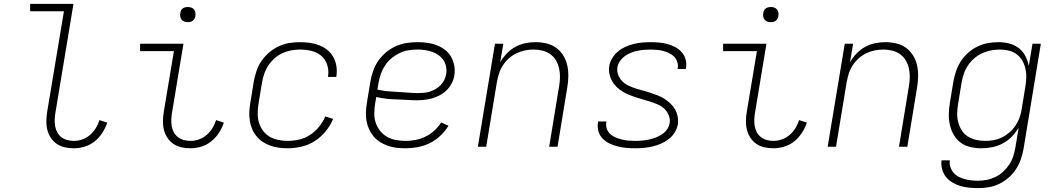

<svg xmlns="http://www.w3.org/2000/svg" viewBox="-20 -755 5440 988"><path d="M360 8Q336 8 313.5 3Q291 -2 272.5 -14.5Q254 -27 241.5 -46Q229 -65 223.5 -87Q218 -109 218.5 -133Q219 -157 223 -181L309 -697H135V-735H358L265 -174Q262 -157 261.5 -139Q261 -121 264 -104.5Q267 -88 275 -73.5Q283 -59 296 -49Q309 -39 326 -34.5Q343 -30 360 -30Q382 -30 403.5 -37.5Q425 -45 443 -60.5Q461 -76 473 -95.5Q485 -115 492 -137L532 -124Q523 -97 506.5 -71.5Q490 -46 467 -27.5Q444 -9 416 -0.5Q388 8 360 8Z M960 8Q936 8 913.5 3Q891 -2 872.5 -14.5Q854 -27 841.5 -46Q829 -65 823.5 -87Q818 -109 818.5 -133Q819 -157 823 -181L875 -492H701V-530H924L865 -174Q862 -157 861.5 -139Q861 -121 864 -104.5Q867 -88 875 -73.5Q883 -59 896 -49Q909 -39 926 -34.5Q943 -30 960 -30Q982 -30 1003.5 -37.5Q1025 -45 1043 -60.5Q1061 -76 1073 -95.5Q1085 -115 1092 -137L1132 -124Q1123 -97 1106.5 -71.5Q1090 -46 1067 -27.5Q1044 -9 1016 -0.5Q988 8 960 8ZM946 -641Q937 -641 928.5 -644Q920 -647 914.5 -654Q909 -661 907.5 -670.5Q906 -680 908 -690Q909 -696 912 -702Q915 -708 921 -712Q927 -716 933.5 -717.5Q940 -719 946 -719Q956 -719 964.5 -716Q973 -713 978.5 -706Q984 -699 985.5 -689.5Q987 -680 985 -670Q984 -664 980.5 -658Q977 -652 971.5 -648Q966 -644 959.5 -642.5Q953 -641 946 -641Z M1461 8Q1438 8 1415 5Q1392 2 1371 -5.5Q1350 -13 1332 -25Q1314 -37 1300 -54Q1286 -71 1277.5 -91Q1269 -111 1265.5 -133.5Q1262 -156 1263 -179Q1264 -202 1268 -226L1286 -336Q1291 -363 1300 -390Q1309 -417 1325.5 -441Q1342 -465 1364.5 -484.5Q1387 -504 1413.5 -516.5Q1440 -529 1468 -533.5Q1496 -538 1523 -538Q1549 -538 1574.5 -534.5Q1600 -531 1623 -522Q1646 -513 1665 -497.5Q1684 -482 1695.5 -461Q1707 -440 1711 -414.5Q1715 -389 1711 -363Q1711 -362 1710.5 -361Q1710 -360 1710 -359H1667Q1668 -360 1668 -360.5Q1668 -361 1668 -362Q1673 -392 1664 -420.5Q1655 -449 1633.5 -467.5Q1612 -486 1583 -493Q1554 -500 1523 -500Q1500 -500 1477 -495.5Q1454 -491 1432.5 -481Q1411 -471 1392.5 -454.5Q1374 -438 1360.5 -417.5Q1347 -397 1339.5 -374.5Q1332 -352 1328 -329L1310 -219Q1306 -195 1306 -170Q1306 -145 1313 -122.5Q1320 -100 1334 -81.5Q1348 -63 1368 -51.5Q1388 -40 1412 -35Q1436 -30 1461 -30Q1490 -30 1520 -37Q1550 -44 1576 -61Q1602 -78 1622 -103Q1642 -128 1654 -156L1694 -143Q1680 -109 1655.5 -79Q1631 -49 1599.5 -29Q1568 -9 1532 -0.5Q1496 8 1461 8Z M2068 8Q2044 8 2021 5.5Q1998 3 1976.5 -4.5Q1955 -12 1936 -24Q1917 -36 1903 -52.5Q1889 -69 1879.5 -89.5Q1870 -110 1866 -132.5Q1862 -155 1863 -178.5Q1864 -202 1868 -226L1886 -336Q1891 -364 1900.5 -391Q1910 -418 1927 -442.5Q1944 -467 1967.5 -486.5Q1991 -506 2018.5 -518Q2046 -530 2074 -534Q2102 -538 2130 -538Q2155 -538 2180.5 -534.5Q2206 -531 2228.5 -522Q2251 -513 2270 -498.5Q2289 -484 2301 -463Q2313 -442 2317.5 -417.5Q2322 -393 2318 -367Q2315 -347 2305 -327.5Q2295 -308 2280 -292.5Q2265 -277 2246 -266.5Q2227 -256 2207 -250Q2187 -244 2166.5 -241.5Q2146 -239 2126 -239Q2099 -239 2072.5 -241Q2046 -243 2020 -243.5Q1994 -244 1967.5 -247Q1941 -250 1916 -256L1910 -219Q1906 -194 1906 -169Q1906 -144 1914 -121.5Q1922 -99 1937 -80.5Q1952 -62 1972.5 -50.5Q1993 -39 2017.5 -34.5Q2042 -30 2068 -30Q2093 -30 2119 -35Q2145 -40 2169.5 -52Q2194 -64 2215 -83Q2236 -102 2250 -125L2288 -108Q2271 -80 2246 -56.5Q2221 -33 2191.5 -18.5Q2162 -4 2130.5 2Q2099 8 2068 8ZM2132 -276Q2147 -276 2162.5 -277.5Q2178 -279 2193 -284Q2208 -289 2222 -297Q2236 -305 2247.5 -317Q2259 -329 2266 -343.5Q2273 -358 2276 -373Q2279 -392 2275.5 -411Q2272 -430 2262 -445Q2252 -460 2237 -471Q2222 -482 2205 -488Q2188 -494 2168.5 -497Q2149 -500 2130 -500Q2107 -500 2083 -496.5Q2059 -493 2037 -482.5Q2015 -472 1995.5 -456Q1976 -440 1962 -419Q1948 -398 1940 -375.5Q1932 -353 1928 -329L1922 -294Q1948 -288 1974 -285.5Q2000 -283 2026.5 -282Q2053 -281 2079 -278.5Q2105 -276 2132 -276Z M2439 0 2527 -530H2570L2554 -435Q2568 -459 2587.5 -479.5Q2607 -500 2631.5 -513.5Q2656 -527 2682.5 -532.5Q2709 -538 2735 -538Q2764 -538 2792 -531.5Q2820 -525 2842 -509Q2864 -493 2878.5 -469.5Q2893 -446 2899 -419Q2905 -392 2904.5 -362.5Q2904 -333 2899 -304L2849 0H2806L2857 -311Q2861 -334 2861.5 -357.5Q2862 -381 2857 -403Q2852 -425 2841 -444Q2830 -463 2812 -476Q2794 -489 2771.5 -494.5Q2749 -500 2726 -500Q2703 -500 2681 -495.5Q2659 -491 2638 -481Q2617 -471 2599 -455Q2581 -439 2568 -419Q2555 -399 2548 -377Q2541 -355 2537 -333L2482 0Z M3248 8Q3225 8 3202.5 6Q3180 4 3158.5 -1.5Q3137 -7 3117 -16.5Q3097 -26 3082 -41Q3067 -56 3060 -77.5Q3053 -99 3057 -122Q3057 -124 3057.5 -126Q3058 -128 3058 -130H3101Q3100 -128 3100 -127Q3100 -126 3100 -124Q3097 -107 3103 -91Q3109 -75 3121 -64.5Q3133 -54 3148.5 -47.5Q3164 -41 3180 -37Q3196 -33 3213.5 -31.5Q3231 -30 3248 -30Q3266 -30 3283 -31.5Q3300 -33 3317.5 -36.5Q3335 -40 3352.5 -46.5Q3370 -53 3385.5 -63Q3401 -73 3412 -88.5Q3423 -104 3426 -122Q3429 -142 3421.5 -161Q3414 -180 3400.5 -193.5Q3387 -207 3369 -215.5Q3351 -224 3332 -230Q3313 -236 3294 -241.5Q3275 -247 3256 -253Q3237 -259 3218.5 -266.5Q3200 -274 3183.5 -284Q3167 -294 3153 -307.5Q3139 -321 3129.5 -338Q3120 -355 3116 -374.5Q3112 -394 3115 -415Q3119 -437 3131 -456.5Q3143 -476 3160.5 -490.5Q3178 -505 3199 -514.5Q3220 -524 3241.5 -529Q3263 -534 3284.5 -536Q3306 -538 3327 -538Q3349 -538 3371.5 -536Q3394 -534 3414.5 -528.5Q3435 -523 3454 -513Q3473 -503 3487 -487.5Q3501 -472 3507.5 -451Q3514 -430 3510 -408Q3510 -406 3509.5 -404Q3509 -402 3509 -400H3466Q3467 -402 3467 -403.5Q3467 -405 3468 -406Q3470 -422 3464.5 -438Q3459 -454 3448 -464.5Q3437 -475 3422.5 -482Q3408 -489 3392.5 -493Q3377 -497 3360.5 -498.5Q3344 -500 3327 -500Q3310 -500 3293.5 -498.5Q3277 -497 3260 -493.5Q3243 -490 3226.5 -483.5Q3210 -477 3195.5 -466.5Q3181 -456 3170.5 -441Q3160 -426 3157 -409Q3154 -388 3161.5 -369Q3169 -350 3182.5 -336.5Q3196 -323 3214 -314.5Q3232 -306 3250.5 -300Q3269 -294 3288.5 -289Q3308 -284 3327 -277.5Q3346 -271 3364.5 -264Q3383 -257 3399 -246.5Q3415 -236 3429.5 -222.5Q3444 -209 3453.5 -192.5Q3463 -176 3467 -156Q3471 -136 3468 -115Q3464 -93 3451.5 -73Q3439 -53 3420 -38.5Q3401 -24 3379.5 -15Q3358 -6 3336 -1Q3314 4 3292 6Q3270 8 3248 8Z M3960 8Q3936 8 3913.5 3Q3891 -2 3872.5 -14.5Q3854 -27 3841.5 -46Q3829 -65 3823.5 -87Q3818 -109 3818.5 -133Q3819 -157 3823 -181L3875 -492H3701V-530H3924L3865 -174Q3862 -157 3861.5 -139Q3861 -121 3864 -104.5Q3867 -88 3875 -73.5Q3883 -59 3896 -49Q3909 -39 3926 -34.5Q3943 -30 3960 -30Q3982 -30 4003.5 -37.5Q4025 -45 4043 -60.5Q4061 -76 4073 -95.5Q4085 -115 4092 -137L4132 -124Q4123 -97 4106.5 -71.5Q4090 -46 4067 -27.5Q4044 -9 4016 -0.5Q3988 8 3960 8ZM3946 -641Q3937 -641 3928.5 -644Q3920 -647 3914.5 -654Q3909 -661 3907.5 -670.5Q3906 -680 3908 -690Q3909 -696 3912 -702Q3915 -708 3921 -712Q3927 -716 3933.5 -717.5Q3940 -719 3946 -719Q3956 -719 3964.5 -716Q3973 -713 3978.5 -706Q3984 -699 3985.5 -689.5Q3987 -680 3985 -670Q3984 -664 3980.5 -658Q3977 -652 3971.5 -648Q3966 -644 3959.5 -642.5Q3953 -641 3946 -641Z M4239 0 4327 -530H4370L4354 -435Q4368 -459 4387.5 -479.5Q4407 -500 4431.5 -513.5Q4456 -527 4482.5 -532.5Q4509 -538 4535 -538Q4564 -538 4592 -531.5Q4620 -525 4642 -509Q4664 -493 4678.5 -469.5Q4693 -446 4699 -419Q4705 -392 4704.5 -362.5Q4704 -333 4699 -304L4649 0H4606L4657 -311Q4661 -334 4661.5 -357.5Q4662 -381 4657 -403Q4652 -425 4641 -444Q4630 -463 4612 -476Q4594 -489 4571.5 -494.5Q4549 -500 4526 -500Q4503 -500 4481 -495.5Q4459 -491 4438 -481Q4417 -471 4399 -455Q4381 -439 4368 -419Q4355 -399 4348 -377Q4341 -355 4337 -333L4282 0Z M5012 213Q4989 213 4965.5 210.5Q4942 208 4920.5 201.5Q4899 195 4880 183.5Q4861 172 4847.5 155Q4834 138 4828 115.5Q4822 93 4825 70H4868Q4865 88 4870.5 104.5Q4876 121 4886.5 133.5Q4897 146 4912 154Q4927 162 4943.5 166.5Q4960 171 4977.5 173Q4995 175 5012 175Q5035 175 5058 170.5Q5081 166 5102.5 155.5Q5124 145 5142 128.5Q5160 112 5173.5 91.5Q5187 71 5194 49Q5201 27 5205 4L5222 -98Q5207 -73 5186 -51.5Q5165 -30 5139 -16.5Q5113 -3 5085.5 2.5Q5058 8 5029 8Q5029 8 5029 8Q5029 8 5029 8Q5001 8 4973 1.5Q4945 -5 4923.5 -21Q4902 -37 4888 -61Q4874 -85 4868 -112Q4862 -139 4862.5 -168Q4863 -197 4868 -226L4886 -336Q4891 -363 4900 -389.5Q4909 -416 4924.5 -440Q4940 -464 4962 -483.5Q4984 -503 5010 -515.5Q5036 -528 5063 -533Q5090 -538 5118 -538Q5147 -538 5174 -531Q5201 -524 5222.5 -507.5Q5244 -491 5256.5 -466.5Q5269 -442 5274 -415L5293 -530H5336L5247 11Q5242 38 5233 64.5Q5224 91 5208 115.5Q5192 140 5169.5 159.5Q5147 179 5121 191.5Q5095 204 5067.5 208.5Q5040 213 5012 213ZM5049 -30Q5071 -30 5093.5 -34Q5116 -38 5137 -48.5Q5158 -59 5176 -75Q5194 -91 5207 -111Q5220 -131 5227.5 -153Q5235 -175 5238 -197L5256 -307Q5260 -331 5261 -354.5Q5262 -378 5257 -400.5Q5252 -423 5241 -442.5Q5230 -462 5212 -475.5Q5194 -489 5171.5 -494.5Q5149 -500 5125 -500Q5102 -500 5079 -495.5Q5056 -491 5034 -481Q5012 -471 4993 -454.5Q4974 -438 4960.5 -417.5Q4947 -397 4939.5 -374.5Q4932 -352 4928 -329L4910 -219Q4906 -195 4905.5 -171.5Q4905 -148 4911 -125.5Q4917 -103 4929 -84Q4941 -65 4960 -53Q4979 -41 5002 -35.5Q5025 -30 5049 -30Z"/></svg>

Font: Iosevka Curly XLtEx
Style: Italic
Weight: 200
Width: 7
Italic angle: -9°
Monospace: yes
Designer: Belleve Invis
Foundry: Belleve Invis
Version: Version 11.1.0; ttfautohint (v1.8.3)